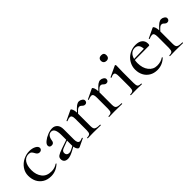

<svg xmlns="http://www.w3.org/2000/svg" viewBox="138 -1464 2340 2340"><g transform="rotate(-45 1308.0 -294.5)"><path d="M377.9 -329.1Q377.9 -314.9 366.9 -304Q356 -293 336.9 -293Q304.7 -293 287.1 -331.1Q275.9 -354 262.9 -364.5Q250 -375 224.1 -375Q172.4 -375 142.1 -331.5Q111.8 -288.1 111.8 -210.4Q111.8 -132.8 152.3 -79.8Q192.9 -26.9 276.9 -26.9Q331.1 -26.9 376 -58.1H377.9Q380.9 -58.1 383.5 -54.9Q386.2 -51.8 382.8 -49.8Q314.9 12.2 231.9 12.2Q167 12.2 122.6 -16.4Q78.1 -44.9 56.6 -89.8Q35.2 -134.8 35.2 -191.9Q35.2 -249 68.1 -296.6Q101.1 -344.2 153.1 -369.6Q205.1 -395 255.9 -395Q306.6 -395 342.3 -376Q377.9 -356.9 377.9 -329.1Z M541.5 -78.1Q541.5 -57.1 553.5 -45.2Q565.4 -33.2 585.9 -33.2Q606.4 -33.2 628.9 -44.9L673.8 -67.9V-159.2L586.4 -126Q541.5 -111.3 541.5 -78.1ZM462.9 -283.2Q462.9 -307.1 494.4 -333.5Q525.9 -359.9 569.8 -377.4Q613.8 -395 652.1 -395Q690.4 -395 716.6 -367.4Q742.7 -339.8 742.7 -285.2V-107.9Q742.7 -42 781.7 -42Q794.9 -42 823.7 -54.2H825.7Q829.6 -54.2 831.1 -49.6Q832.5 -44.9 828.6 -43L725.6 5.9Q721.7 7.8 712.2 7.8Q702.6 7.8 691.2 -8.5Q679.7 -24.9 675.8 -53.2L619.6 -22.9Q562.5 6.8 527.6 6.8Q492.7 6.8 475.6 -9.5Q458.5 -25.9 458.5 -54Q458.5 -82 480 -97.9Q501.5 -113.8 559.6 -133.8L673.8 -172.9V-254.9Q673.8 -374 613.8 -374Q584 -374 566.4 -351.6Q548.8 -329.1 544.4 -293Q539.6 -249 501.2 -249Q462.9 -249 462.9 -283.2Z M1000.5 -295.9V-81.1Q1000.5 -52.2 1008.1 -38.1Q1015.6 -23.9 1035.6 -18.1Q1055.7 -12.2 1095.7 -12.2Q1098.6 -12.2 1098.6 -6.1Q1098.6 0 1095.7 0Q1062.5 0 1042.5 -1L966.8 -2L910.6 -1Q896.5 0 871.6 0Q869.6 0 869.6 -6.1Q869.6 -12.2 871.6 -12.2Q908.7 -12.2 920.7 -26.1Q932.6 -40 932.6 -81.1V-274.9Q932.6 -308.1 924.6 -323Q916.5 -337.9 897.9 -337.9Q879.4 -337.9 845.7 -324.2H843.8Q840.8 -324.2 839.1 -329.1Q837.4 -334 840.8 -335L964.4 -394Q968.3 -396 970.7 -396Q980.5 -396 990 -373.5Q999.5 -351.1 1000.5 -314.9Q1041.5 -360.8 1066.2 -378.4Q1090.8 -396 1112.8 -396Q1134.8 -396 1155.3 -382.1Q1175.8 -368.2 1175.8 -350.6Q1175.8 -333 1165.8 -323Q1155.8 -313 1142.3 -313Q1128.9 -313 1121.8 -316.4Q1114.7 -319.8 1109.6 -324.5Q1104.5 -329.1 1094.5 -338.1Q1084.5 -347.2 1070.3 -347.2Q1056.2 -347.2 1043 -337.6Q1029.8 -328.1 1000.5 -295.9Z M1369.1 -295.9V-81.1Q1369.1 -52.2 1376.7 -38.1Q1384.3 -23.9 1404.3 -18.1Q1424.3 -12.2 1464.4 -12.2Q1467.3 -12.2 1467.3 -6.1Q1467.3 0 1464.4 0Q1431.2 0 1411.1 -1L1335.4 -2L1279.3 -1Q1265.1 0 1240.2 0Q1238.3 0 1238.3 -6.1Q1238.3 -12.2 1240.2 -12.2Q1277.3 -12.2 1289.3 -26.1Q1301.3 -40 1301.3 -81.1V-274.9Q1301.3 -308.1 1293.2 -323Q1285.2 -337.9 1266.6 -337.9Q1248 -337.9 1214.4 -324.2H1212.4Q1209.5 -324.2 1207.8 -329.1Q1206.1 -334 1209.5 -335L1333 -394Q1336.9 -396 1339.4 -396Q1349.1 -396 1358.6 -373.5Q1368.2 -351.1 1369.1 -314.9Q1410.2 -360.8 1434.8 -378.4Q1459.5 -396 1481.4 -396Q1503.4 -396 1523.9 -382.1Q1544.4 -368.2 1544.4 -350.6Q1544.4 -333 1534.4 -323Q1524.4 -313 1511 -313Q1497.6 -313 1490.5 -316.4Q1483.4 -319.8 1478.3 -324.5Q1473.1 -329.1 1463.1 -338.1Q1453.1 -347.2 1439 -347.2Q1424.8 -347.2 1411.6 -337.6Q1398.4 -328.1 1369.1 -295.9Z M1615.7 -12.2Q1651.9 -12.2 1663.8 -26.1Q1675.8 -40 1675.8 -81.1V-265.1Q1675.8 -301.3 1668.9 -316.7Q1662.1 -332 1644.5 -332Q1627 -332 1601.1 -318.8H1600.1Q1596.2 -318.8 1594 -324.5Q1591.8 -330.1 1595.7 -331.1L1731.9 -395L1735.8 -396Q1739.7 -396 1742.9 -392.6Q1746.1 -389.2 1746.1 -386.2V-365.2Q1744.1 -323.2 1743.7 -267.1V-81.1Q1743.7 -39.1 1755.4 -25.6Q1767.1 -12.2 1803.7 -12.2Q1806.6 -12.2 1806.9 -6.1Q1807.1 0 1803.7 0Q1779.8 0 1765.1 -1L1710 -2L1654.8 -1Q1639.6 0 1615.7 0Q1612.8 0 1612.8 -6.1Q1612.8 -12.2 1615.7 -12.2ZM1702.6 -601.1Q1750.5 -601.1 1750 -554.7Q1750 -532.2 1737.5 -519Q1725.1 -505.9 1702.4 -505.9Q1679.7 -505.9 1666.3 -519Q1652.8 -532.2 1652.8 -554.7Q1652.8 -577.1 1666.5 -589.1Q1680.2 -601.1 1702.6 -601.1Z M2127.4 -289.1Q2123.5 -375 2053.2 -375Q2018.1 -375 1992.2 -351.6Q1966.3 -328.1 1955.6 -285.2ZM2207.5 -59.1Q2210.4 -59.1 2213.4 -55.4Q2216.3 -51.8 2213.4 -49.8Q2147.9 12.2 2063.5 12.2Q2003.4 12.2 1960 -14.4Q1916.5 -41 1894 -85.4Q1871.6 -129.9 1871.6 -185.1Q1871.6 -240.2 1899.9 -289.1Q1928.2 -337.9 1978.8 -366.5Q2029.3 -395 2087.9 -395Q2146.5 -395 2177.5 -368.4Q2208.5 -341.8 2208.5 -295.9Q2208.5 -270 2197.3 -270L1952.6 -269Q1948.7 -249 1948.2 -220.2Q1948.2 -134.3 1989.7 -81.1Q2031.2 -27.8 2096.9 -27.8Q2162.6 -27.8 2206.5 -59.1Z M2418 -295.9V-81.1Q2418 -52.2 2425.5 -38.1Q2433.1 -23.9 2453.1 -18.1Q2473.1 -12.2 2513.2 -12.2Q2516.1 -12.2 2516.1 -6.1Q2516.1 0 2513.2 0Q2480 0 2460 -1L2384.3 -2L2328.1 -1Q2314 0 2289.1 0Q2287.1 0 2287.1 -6.1Q2287.1 -12.2 2289.1 -12.2Q2326.2 -12.2 2338.1 -26.1Q2350.1 -40 2350.1 -81.1V-274.9Q2350.1 -308.1 2342 -323Q2334 -337.9 2315.4 -337.9Q2296.9 -337.9 2263.2 -324.2H2261.2Q2258.3 -324.2 2256.6 -329.1Q2254.9 -334 2258.3 -335L2381.8 -394Q2385.7 -396 2388.2 -396Q2397.9 -396 2407.5 -373.5Q2417 -351.1 2418 -314.9Q2459 -360.8 2483.6 -378.4Q2508.3 -396 2530.3 -396Q2552.2 -396 2572.8 -382.1Q2593.3 -368.2 2593.3 -350.6Q2593.3 -333 2583.3 -323Q2573.2 -313 2559.8 -313Q2546.4 -313 2539.3 -316.4Q2532.2 -319.8 2527.1 -324.5Q2522 -329.1 2512 -338.1Q2502 -347.2 2487.8 -347.2Q2473.6 -347.2 2460.4 -337.6Q2447.3 -328.1 2418 -295.9Z"/></g></svg>

Font: Cormorant-Medium
Style: Regular
Weight: 500
Designer: Christian Thalmann (Catharsis Fonts)
Version: Version 3.000